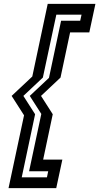

<svg xmlns="http://www.w3.org/2000/svg" viewBox="-20 -770 512 990"><path d="M252 -181 202.5 53H301.5L270 200H24L104 -175.5L40 -275.5L146.5 -375.5L226 -750H472L440.5 -603H341.5L292 -370L191.5 -275.5ZM161 -181 92 144.5H222L228.5 113H130L193 -182.5L133.5 -275.5L232.5 -368.5L295 -663H393.5L400.5 -694.5H270.5L201 -370L100.5 -275.5Z"/></svg>

Font: Tourney Expanded SemiBold
Style: Italic
Weight: 600
Width: 7
Italic angle: -12°
Designer: Tyler Finck
Foundry: Etcetera Type Co
Version: Version 1.010; ttfautohint (v1.8.3)